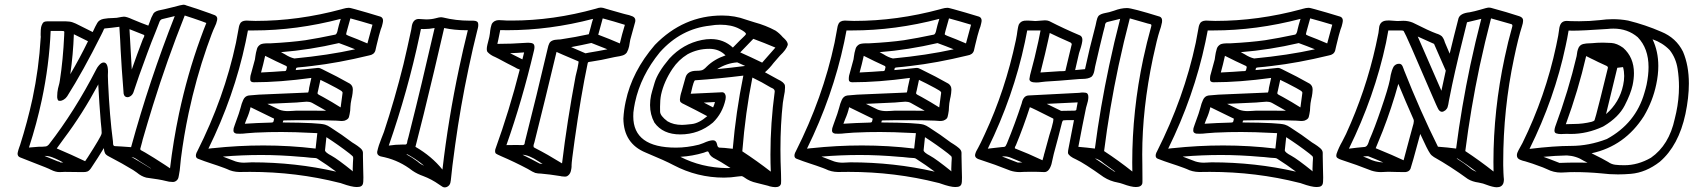

<svg xmlns="http://www.w3.org/2000/svg" viewBox="-20 -771 7198 816"><path d="M236.8 -80.6 225.6 -85.4H227.1Q236.8 -82 236.8 -80.6ZM702.6 -55.7Q716.3 -171.4 740.7 -287.6Q776.9 -456.5 831.5 -606.4Q845.7 -646 856.9 -673.3L837.4 -680.7Q801.8 -693.4 765.1 -705.1Q689.5 -515.1 629.9 -323.2Q607.4 -250.5 586.4 -177.7Q585.4 -172.4 584 -167.5Q578.1 -147.5 576.7 -140.6Q576.2 -139.2 576.2 -138.2Q576.2 -133.3 581.5 -131.3Q585 -130.4 634.3 -100.1Q695.8 -61 702.6 -55.7ZM619.1 -55.7 622.1 -55.2 583.5 -79.6Q578.1 -82.5 571.8 -86.9Q551.3 -102.5 538.6 -104Q572.8 -84.5 606 -64Q607.4 -63.5 609.4 -62Q611.3 -60.5 613.8 -59.1Q616.2 -57.6 618.2 -56.6ZM103 -144 147 -147.5H160.6Q167.5 -147.5 174.6 -148.7Q181.6 -149.9 187.5 -156.7Q297.4 -297.9 389.6 -477.1Q393.6 -485.4 400.9 -493.7Q411.1 -505.4 420.4 -505.4Q439 -505.4 439 -465.8Q439 -459.5 438.5 -452.1V-447.3Q438.5 -437.5 439.5 -417.5Q445.8 -277.8 460 -170.4L460.4 -163.6V-162.1Q460.4 -149.9 468.8 -149.9L496.6 -148.4L537.1 -145.5Q615.2 -430.2 722.7 -702.6Q696.3 -695.8 669.9 -689.9Q660.2 -688 655.8 -672.9Q649.4 -655.3 642.1 -637.7Q623 -591.3 606 -544.9Q565.9 -437 546.9 -377.9Q542 -365.7 531.2 -360.4Q526.4 -357.9 522 -357.9Q508.3 -357.9 505.4 -373L503.9 -394Q497.1 -476.6 492.7 -559.1L490.7 -601.6L487.3 -657.2Q455.6 -652.8 423.8 -649.9Q422.4 -648.9 421.4 -646.5Q418.5 -638.7 410.2 -622.6Q333 -468.3 265.6 -361.8Q259.8 -353 251 -347.7Q242.2 -342.3 235.4 -342.3Q233.9 -342.3 229.5 -343Q225.1 -343.8 223.1 -356.4V-363.3Q223.1 -378.4 226.6 -395L232.4 -417.5L234.4 -428.7Q248 -516.1 252.9 -622.1V-627.4Q253.4 -630.4 253.4 -632.8Q253.4 -635.3 252.7 -637.5Q252 -639.6 237.8 -639.6H195.3Q189 -493.7 157.7 -346.7Q136.2 -245.6 103 -144ZM341.8 -85.9 353 -102.5Q409.2 -189.9 411.6 -202.6Q412.1 -204.1 412.1 -207.5Q412.1 -218.8 408.2 -253.9Q401.9 -330.1 397.9 -406.7V-412.6Q330.1 -286.1 252 -182.6Q236.3 -161.6 221.2 -140.1Q282.2 -114.3 341.8 -85.9ZM248.5 -80.6 232.4 -88.9Q217.3 -96.7 201.9 -102.5Q186.5 -108.4 171.4 -108.4H168.9L236.8 -80.6ZM278.8 -455.6Q319.3 -524.4 354 -595.7L293.9 -625.5Q291 -541 278.8 -455.6ZM540 -475.6Q562.5 -540.5 587.4 -605Q592.3 -613.3 593.3 -618.2V-619.1Q593.3 -621.6 591.8 -622.6Q578.6 -627.4 530.3 -647ZM877.4 -712.4 877.9 -711.9Q880.4 -710.9 883.3 -710Q888.7 -708 893.6 -706.1Q903.3 -701.2 903.3 -691.4Q903.3 -688.5 902.8 -685.5Q899.9 -670.9 891.6 -654.5Q883.3 -638.2 859.4 -570.3Q813 -437 781.7 -290.5Q761.2 -193.8 749 -97.7Q747.1 -84 746.1 -69.3Q744.6 -46.9 740.2 -25.4L738.3 -16.1Q736.3 -8.3 729.5 -2.9Q722.7 2.4 714.8 2.4Q698.7 2.4 682.6 -2.4Q660.6 -8.3 601.6 -16.1Q580.6 -21.5 561.5 -37.6Q553.2 -43.9 545.9 -48.3Q502 -75.2 442.9 -106Q430.2 -112.3 426.3 -119.9Q422.4 -127.4 421.4 -141.6Q396.5 -100.6 369.6 -60.5Q360.4 -45.4 351.1 -42Q344.2 -39.6 334 -39.6H327.6Q291.5 -40.5 255.4 -40.5Q250 -40.5 244.1 -40Q238.3 -39.6 232.4 -39.6Q216.3 -39.6 196.8 -49.3Q185.5 -55.7 120.1 -80.6L64.5 -102.5Q54.7 -106.9 54.7 -118.2Q54.7 -121.1 55.7 -124.5Q58.1 -134.8 62 -145.5L65.4 -154.8Q96.7 -253.4 118.2 -352.1Q145.5 -481 152.8 -608.9Q153.3 -611.3 153.3 -614.3Q153.3 -617.2 152.8 -620.6V-627.9Q152.8 -646 154.8 -655.8Q156.7 -664.1 161.4 -672.1Q166 -680.2 180.2 -680.2H260.7Q276.9 -680.2 288.8 -676Q300.8 -671.9 316.4 -663.6Q344.7 -648.9 374 -634.8Q385.7 -660.6 393.8 -674.1Q401.9 -687.5 420.9 -690.9Q439.9 -694.3 458.5 -694.3L476.1 -695.3Q501 -700.2 506.8 -700.2Q518.1 -700.2 542.5 -689Q583 -671.9 610.4 -662.1Q613.3 -668.9 616.2 -677.2Q622.6 -697.3 632.3 -713.9Q640.1 -724.6 663.1 -728.5Q670.4 -729.5 713.4 -740.2Q753.4 -751 759.3 -751Q766.6 -751 772.9 -747.6L817.4 -733.4Q847.7 -723.1 877.4 -712.4Z M1305.2 -334.5Q1295.9 -338.9 1283.7 -338.9Q1270.5 -338.4 1257.3 -336.9L1240.7 -335.4Q1178.7 -333 1116.2 -329.6Q1142.1 -317.4 1167.5 -304.7Q1183.6 -298.8 1203.6 -298.8Q1212.4 -298.8 1222.2 -299.6Q1231.9 -300.3 1240.7 -300.8H1282.7Q1324.7 -300.8 1366.2 -300.3Q1336.4 -317.4 1306.2 -334V-333.5ZM1480 -42.5Q1479 -43.9 1479 -53.2Q1479 -63 1480 -80.1L1481 -96.2V-99.1Q1481 -101.6 1480.5 -104.2Q1480 -106.9 1465.3 -118.7Q1418 -155.3 1367.2 -188L1361.3 -132.3Q1361.3 -123.5 1389.2 -108.9Q1414.6 -95.2 1480 -42.5ZM1408.7 -41.5Q1370.1 -70.3 1328.6 -96.7Q1323.7 -100.1 1309.1 -100.1Q1304.2 -100.1 1300.8 -100.6Q1266.1 -104.5 1258.3 -104.5Q1170.9 -112.3 1089.8 -112.3Q1009.3 -112.3 927.2 -105.5Q954.1 -95.7 981 -85Q998 -79.6 1017.1 -79.6Q1024.9 -79.6 1033.2 -80.3Q1041.5 -81.1 1050.3 -81.1Q1235.4 -81.1 1408.7 -41.5ZM865.7 -139.2 886.7 -141.6 883.8 -141.1Q992.7 -152.8 1099.1 -152.8Q1211.4 -152.8 1321.3 -139.6Q1324.7 -173.8 1328.6 -205.1L1306.2 -206.1Q1232.4 -210 1177.2 -210L1123.5 -209.5Q1051.8 -207.5 1028.3 -204.6Q1013.2 -202.6 999 -202.6Q991.7 -202.6 984.9 -203.1Q972.2 -205.6 972.2 -215.8V-217.3L973.1 -226.1Q975.1 -233.4 978 -240.7Q999 -297.4 1002.7 -313.7Q1006.3 -330.1 1013.7 -346.4Q1021 -362.8 1037.1 -365.2Q1079.6 -369.6 1121.6 -370.6Q1144.5 -371.1 1271.5 -377Q1280.8 -377.9 1289.6 -377.9Q1290.5 -377.9 1293 -390.1Q1293.9 -394.5 1293.9 -397.9L1303.2 -439.9Q1168.9 -421.4 1058.6 -421.4Q1043.5 -421.4 1043.5 -433.1V-437Q1043.5 -443.8 1044.9 -450.7L1046.9 -457.5Q1055.2 -487.8 1063.5 -518.6Q1064.5 -524.4 1065.4 -532.2Q1066.4 -540 1067.9 -546.9Q1069.3 -554.2 1072.5 -564.5Q1075.7 -574.7 1086.9 -582Q1095.7 -586.9 1119.1 -586.9H1130.4Q1215.8 -591.3 1277.8 -600.1Q1334 -608.9 1405.3 -624Q1411.1 -626 1414.6 -640.1L1415 -643.1Q1419.4 -663.1 1428.2 -690.9Q1240.2 -641.6 1057.6 -641.6H1033.7Q1029.3 -617.2 1023.9 -592.3Q975.1 -361.8 865.7 -139.2ZM1199.2 -489.3Q1152.8 -510.3 1106.9 -533.7Q1099.1 -498 1089.4 -462.9Q1146.5 -465.8 1184.6 -468.8H1189.5Q1192.4 -468.8 1194.1 -469.7Q1195.8 -470.7 1197.3 -475.6L1200.2 -488.8Q1199.7 -486.8 1199.2 -486.3H1198.2Q1197.8 -486.8 1198 -487.5Q1198.2 -488.3 1198.2 -488.8ZM1231 -522.5Q1374.5 -536.1 1489.3 -561.5Q1455.6 -575.2 1420.4 -587.9Q1296.9 -559.1 1174.3 -549.3Q1182.6 -545.4 1191.4 -540Q1210.9 -527.3 1231 -522.5ZM1541.5 -586.4Q1550.8 -621.6 1563 -666Q1516.1 -680.2 1469.2 -692.9Q1461.4 -667 1454.6 -640.6L1452.1 -630.9Q1451.7 -628.9 1451.2 -626V-625.5Q1451.2 -623 1461.9 -618.7Q1497.1 -605.5 1541.5 -586.4ZM1145 -266.6Q1095.2 -291.5 1044.9 -315.4Q1039.6 -290.5 1027.8 -264.2L1020.5 -245.1Q1069.8 -248.5 1130.9 -250Q1138.7 -250 1140.6 -252Q1142.6 -253.9 1143.1 -257.8L1144.5 -264.2V-265.6ZM1427.7 -314.5Q1430.7 -340.3 1434.6 -366.2Q1436 -373 1436 -377Q1435.5 -382.3 1425.8 -387.7Q1417.5 -392.1 1409.7 -397Q1369.6 -418.5 1341.8 -431.6L1331.5 -384.3L1330.1 -379.4Q1329.6 -377 1329.6 -373.5Q1329.6 -370.1 1353.5 -358.4Q1391.6 -337.4 1427.7 -314.5ZM1496.1 23.9Q1475.1 23.9 1434.1 9.3Q1426.3 6.3 1422.4 5.9Q1239.7 -40.5 1042.5 -40.5L997.1 -40Q968.3 -40.5 944.3 -52.7L933.1 -57.1Q905.3 -67.4 877.2 -76.4Q849.1 -85.4 821.8 -96.2Q812.5 -99.6 812.5 -109.4Q812.5 -111.8 813 -114.7Q814.5 -121.6 818.4 -127.9Q933.1 -355.5 982.9 -589.4Q989.7 -623.5 995.6 -657.7Q996.6 -662.6 999.5 -668.9Q1004.9 -682.6 1026.4 -683.6Q1034.2 -683.6 1041.3 -682.9Q1048.3 -682.1 1065.9 -682.1Q1248 -682.1 1432.1 -731.9L1437 -733.4Q1452.1 -737.8 1461.9 -737.8Q1467.3 -737.8 1473.9 -735.8Q1480.5 -733.9 1488.8 -731.9Q1535.2 -719.2 1597.2 -700.2Q1607.9 -695.8 1607.9 -683.1Q1607.9 -680.7 1607.4 -678.2L1606 -670.9Q1603.5 -658.2 1598.1 -645.5Q1591.8 -626.5 1580.1 -577.1L1575.2 -555.7Q1569.8 -538.6 1547.9 -535.2Q1417 -503.4 1306.2 -490.7Q1275.9 -486.8 1246.6 -484.4Q1239.3 -483.4 1238.8 -481.7Q1238.3 -480 1236.8 -473.1Q1283.7 -477.1 1330.6 -482.4H1332.5Q1339.8 -482.4 1351.1 -476.1Q1354 -474.1 1356.9 -473.1Q1410.6 -447.3 1466.8 -415.5Q1479.5 -406.7 1479.5 -391.1V-388.7Q1479 -374.5 1476.1 -359.9L1474.1 -351.6Q1469.7 -330.6 1469.2 -316.9Q1469.2 -301.3 1465.8 -285.6Q1465.3 -283.7 1463.1 -273.9Q1460.9 -264.2 1444.8 -258.3Q1438 -256.8 1430.7 -256.8Q1424.8 -256.8 1419.2 -257.6Q1413.6 -258.3 1408.7 -258.3Q1357.4 -260.3 1299.3 -260.3Q1223.1 -260.3 1191.4 -259.3Q1184.1 -259.3 1183.6 -258.1Q1183.1 -256.8 1181.6 -250.5Q1335.4 -249.5 1361.8 -241.2Q1372.6 -237.8 1384.8 -229.5Q1434.1 -198.2 1477.1 -165.5Q1481.9 -162.1 1488.8 -158.2Q1500.5 -150.9 1511.2 -141.8Q1522 -132.8 1522.5 -122.1V-106.4Q1522.5 -82.5 1523.4 -59.1Q1524.4 -33.2 1524.4 -16.6Q1524.4 -5.9 1523.9 1Q1523.4 5.9 1522.9 8.3Q1520.5 20.5 1507.8 22.9Q1502.4 23.9 1496.1 23.9Z M1632.3 -152.3Q1661.6 -156.7 1689.9 -156.7H1702.1Q1708.5 -156.7 1710 -163.6L1711.4 -172.4L1715.8 -188Q1720.7 -208 1725.6 -227.5Q1769 -398.9 1827.1 -651.9Q1803.7 -647.5 1781.2 -647.5L1769 -647.9L1763.2 -620.1Q1713.4 -385.3 1632.3 -152.3ZM1860.4 -50.3Q1885.3 -265.6 1931.2 -481.4Q1948.2 -562 1968.3 -642.6H1959.5Q1912.1 -642.6 1867.7 -651.9Q1825.7 -468.8 1780.8 -286.1Q1758.8 -197.3 1753.4 -177.7L1745.6 -147Q1814.9 -106.9 1860.4 -50.3ZM1712.4 -114.7 1706.5 -115.2Q1731.4 -102.1 1753.9 -85Q1767.1 -72.8 1782.2 -66.9Q1755.4 -89.8 1724.1 -107.9L1719.7 -110.4Q1717.3 -111.3 1715.8 -112.8L1713.9 -113.8ZM1870.1 25.4Q1865.2 25.4 1860.8 22.9L1846.2 13.2Q1814.5 -9.3 1778.3 -22.9Q1753.9 -31.2 1732.4 -45.9Q1679.2 -87.4 1615.2 -102.5L1608.4 -104Q1583 -107.4 1583 -123V-126Q1588.9 -153.3 1600.6 -181.6Q1606.4 -196.3 1611.8 -210.4Q1657.2 -347.2 1694.8 -498Q1710.9 -565.9 1728 -646Q1729 -653.8 1730.5 -662.1Q1736.3 -689.5 1758.8 -690.4Q1767.1 -690.4 1774.2 -689.5Q1781.2 -688.5 1791.5 -688.5Q1813.5 -688.5 1831.5 -693.4Q1847.2 -697.8 1854.5 -697.8Q1858.9 -697.8 1862.3 -696.8Q1917.5 -683.1 1977.1 -683.1H1992.2Q2011.2 -682.6 2012.2 -670.4Q2012.7 -668 2012.7 -665Q2012.7 -658.2 2010.7 -650.4L2007.8 -639.2Q1990.2 -569.8 1971.7 -481.9Q1937 -318.4 1914.6 -155.8Q1900.4 -53.7 1896 -4.9L1894 6.3Q1892.6 11.7 1888.7 16.6Q1880.4 25.4 1870.1 25.4Z M2200.2 -518.6 2207.5 -548.3Q2177.7 -545.9 2147.9 -544.9Q2173.8 -531.2 2200.2 -518.6ZM2614.3 -586.4Q2623.5 -626 2635.7 -665.5Q2588.9 -680.2 2541.5 -692.9L2536.1 -672.9Q2528.8 -647.9 2522.5 -623.5Q2569.3 -606 2614.3 -586.4ZM2468.3 -544.4 2483.4 -547.4Q2522.5 -553.7 2561.5 -561.5L2493.2 -588.4Q2450.2 -578.6 2407.2 -570.8Q2438 -558.1 2468.3 -544.4ZM2368.7 -76.7Q2390.1 -254.4 2426.3 -447.3L2434.1 -479.5Q2436.5 -491.2 2438 -500.5Q2439 -504.9 2439 -507.3Q2439 -509.8 2438 -510.3Q2404.8 -524.9 2371.6 -538.6L2345.2 -550.3Q2295.9 -343.8 2251.5 -167Q2248.5 -159.2 2247.6 -154.3V-150.9Q2247.6 -149.4 2247.8 -147Q2248 -144.5 2255.4 -141.1Q2306.2 -115.2 2366.2 -78.1ZM2286.1 -74.2 2269 -85Q2228 -112.3 2200.7 -113.3Q2237.8 -95.2 2273.9 -75.7ZM2200.2 -154.3Q2208 -154.3 2209.5 -160.2L2210.9 -168.5Q2261.2 -366.7 2307.6 -564.9Q2310.1 -577.6 2314 -585.4Q2320.8 -602.1 2352.1 -603Q2357.4 -603 2361.8 -603.5Q2427.2 -613.3 2482.4 -625.5Q2487.3 -641.1 2491.2 -657.7Q2495.1 -674.3 2500.5 -690.9Q2316.4 -642.6 2136.2 -642.6L2106 -643.1L2098.1 -604L2093.8 -584.5Q2153.8 -584.5 2213.9 -588.9L2225.1 -589.4Q2239.7 -589.4 2246.1 -585Q2251.5 -581.1 2251.5 -570.8Q2251.5 -564.9 2249.5 -556.6L2249 -554.7Q2199.2 -343.8 2132.3 -154.3Q2153.3 -154.8 2174.8 -154.8ZM2382.8 -20.5H2378.9Q2373 -20.5 2366.7 -21.5L2362.8 -22.5Q2314 -30.3 2279.3 -33.2Q2266.1 -33.2 2254.9 -36.1Q2245.6 -39.1 2222.7 -53.2Q2166.5 -83 2109.4 -107.4Q2091.8 -115.2 2087.9 -118.2Q2084 -121.6 2084 -128.9Q2084 -132.3 2085 -136.2Q2145 -302.2 2189 -475.6Q2177.7 -478.5 2167.5 -485.4Q2136.2 -501 2098.6 -521.5Q2092.3 -524.9 2085 -528.3Q2064 -536.6 2051.3 -550.8Q2048.8 -555.2 2048.8 -562.5Q2048.8 -569.8 2051.3 -580.6Q2053.2 -589.4 2055.7 -598.1Q2058.1 -606.9 2059.6 -613.8Q2061 -619.6 2062 -628.4Q2063 -640.6 2065.4 -652.8Q2066.4 -656.2 2068.8 -665.5Q2071.3 -674.8 2083 -681.6Q2090.8 -685.5 2100.1 -685.5Q2109.9 -685.5 2119.1 -684.6Q2126.5 -683.6 2154.8 -683.6Q2330.6 -683.6 2511.7 -733.9Q2525.4 -738.8 2533.7 -738.8Q2541.5 -738.8 2555.2 -733.9L2570.3 -729.5Q2598.6 -721.7 2627 -713.4Q2631.3 -711.9 2638.2 -710.4Q2654.3 -707.5 2668.9 -701.2Q2680.2 -695.8 2680.2 -684.6Q2680.2 -681.6 2679.7 -678.7Q2668.9 -640.6 2658.7 -602.5L2655.8 -586.4L2653.8 -574.2Q2650.9 -560.1 2644 -547.9Q2637.2 -538.6 2625.5 -535.2Q2613.8 -531.7 2602.5 -530.3L2591.3 -528.3Q2530.3 -514.2 2493.7 -509.3Q2481.9 -507.8 2480.2 -506.8Q2478.5 -505.9 2477.5 -501.5Q2448.7 -364.7 2421.9 -173.3Q2409.2 -82.5 2409.2 -69.3Q2409.2 -68.8 2409.2 -63.2Q2409.2 -57.6 2406.7 -46.4Q2404.3 -34.7 2397.2 -27.6Q2390.1 -20.5 2382.8 -20.5Z M3219.2 -504.9Q3247.6 -536.6 3275.4 -568.8Q3229 -588.4 3181.6 -606Q3153.8 -576.7 3126 -548.3Q3173.3 -527.3 3219.2 -504.9ZM2878.9 -240.2Q2889.2 -240.2 2919.9 -243.7Q2950.7 -247.1 2985.8 -277.3Q2937.5 -303.2 2887.2 -328.1Q2878.9 -331.5 2874 -335.9Q2869.6 -339.4 2869.6 -346.2Q2869.6 -347.2 2869.9 -351.3Q2870.1 -355.5 2871.6 -363.3Q2873.5 -373 2877 -383.3Q2880.4 -393.6 2893.6 -442.4Q2901.9 -470.2 2940.4 -470.2Q2952.1 -470.2 2959.5 -471.7Q2969.7 -472.7 2983.9 -488.3Q3015.6 -519.5 3063.5 -535.6Q3036.6 -563.5 2994.6 -563.5Q2944.8 -563.5 2902.3 -540.5Q2863.3 -516.6 2837.9 -478.5Q2801.8 -424.3 2789.6 -368.7Q2785.2 -346.7 2785.2 -317.4Q2785.2 -314.5 2785.4 -296.6Q2785.6 -278.8 2816.9 -255.4Q2842.3 -240.2 2878.9 -240.2ZM3010.7 -314.5Q3015.6 -325.7 3018.6 -337.4L2971.2 -335ZM3027.8 -477.1Q3086.9 -482.9 3147 -490.7L3113.3 -505.9Q3068.8 -502.9 3027.8 -477.1ZM3094.2 -138.7Q3107.4 -293.5 3139.2 -449.7Q3034.2 -436.5 2934.1 -429.7Q2928.2 -428.7 2918 -381.8Q2916.5 -375.5 2915.5 -372.6Q3043.9 -378.9 3049.3 -378.9Q3055.7 -378.9 3060.5 -373Q3064.5 -367.2 3064.5 -358.9Q3064.5 -354 3063.5 -348.6Q3050.8 -289.6 3009.8 -250Q2950.2 -199.7 2871.1 -199.7Q2796.9 -199.7 2761.2 -250Q2742.7 -284.2 2742.7 -324.7Q2742.7 -344.7 2747.1 -366.2Q2749 -375.5 2762 -419.2Q2774.9 -462.9 2824.7 -522Q2882.8 -585 2962.9 -601.1Q2982.4 -605 3001 -605Q3055.7 -605 3094.7 -568.8Q3134.3 -609.4 3136.2 -610.4Q3148.9 -622.1 3150.4 -626V-626.5Q3150.4 -634.3 3121.6 -648.9Q3088.9 -666 3041 -666Q3020 -666 2998 -662.1Q2874 -648.9 2784.7 -549.3Q2703.1 -449.7 2678.7 -335.4Q2674.3 -314.5 2671.9 -293Q2671.4 -284.2 2671.4 -276.4Q2671.4 -143.6 2853 -143.6Q2900.4 -143.6 2950.7 -156.2Q2958 -158.2 2968.8 -162.6Q2995.1 -174.8 3010.3 -174.8Q3023.4 -174.8 3027.3 -158.7Q3029.3 -144.5 3037.1 -143.6Q3053.2 -143.6 3094.2 -138.7ZM3068.8 -56.6 3084.5 -57.1Q3035.6 -88.4 3022 -94.7Q2998 -106 2993.2 -121.1Q2990.7 -127.4 2987.3 -127.4Q2983.9 -127.4 2971.2 -122.1Q2922.4 -107.4 2871.6 -104.5Q2960.4 -58.6 3068.8 -56.6ZM3255.9 -41.5Q3254.4 -78.1 3254.4 -114.7Q3254.4 -247.6 3272.5 -381.3V-382.8Q3272.5 -391.6 3261.7 -396.5L3256.3 -398.9Q3218.3 -421.9 3177.7 -441.4Q3147.9 -293 3134.8 -127.9Q3197.3 -86.9 3255.9 -41.5ZM3274.9 24.4Q3271.5 24.4 3263.7 23.4Q3249 21 3244.6 18.6Q3220.7 12.2 3195.8 6.3Q3166 0 3143.1 -17.1Q3136.7 -22 3131.8 -22.5Q3126.5 -22.5 3116.7 -21Q3085.4 -16.1 3057.1 -16.1Q2943.4 -16.1 2842.3 -69.3Q2807.6 -87.9 2724.1 -122.6Q2630.4 -161.1 2629.4 -267.1Q2631.3 -303.7 2639.2 -339.8Q2666 -467.3 2763.2 -580.1Q2884.8 -705.1 3049.3 -705.1Q3103 -705.1 3150.4 -687.5Q3168 -681.6 3186 -676.3Q3234.9 -663.1 3276.4 -640.6Q3293.5 -628.9 3306.6 -613.3L3312.5 -607.9Q3328.1 -593.3 3328.1 -582Q3328.1 -580.6 3327.6 -579.1Q3321.8 -560.1 3294.9 -534.7Q3278.3 -516.1 3267.6 -503.4Q3250.5 -480.5 3231 -463.9L3286.1 -433.6Q3313 -421.4 3315.9 -407.7Q3316.4 -403.8 3316.4 -399.4Q3316.4 -381.8 3311.5 -360.8Q3308.6 -345.7 3307.1 -334Q3296.9 -241.7 3296.9 -136.7Q3296.9 -86.4 3299.3 -32.7Q3299.8 -13.7 3299.8 -2.9Q3299.8 7.3 3299.3 9.3Q3295.9 24.4 3274.9 24.4Z M3849.1 -334.5Q3839.8 -338.9 3827.6 -338.9Q3814.5 -338.4 3801.3 -336.9L3784.7 -335.4Q3722.7 -333 3660.2 -329.6Q3686 -317.4 3711.4 -304.7Q3727.5 -298.8 3747.6 -298.8Q3756.3 -298.8 3766.1 -299.6Q3775.9 -300.3 3784.7 -300.8H3826.7Q3868.7 -300.8 3910.2 -300.3Q3880.4 -317.4 3850.1 -334V-333.5ZM4023.9 -42.5Q4022.9 -43.9 4022.9 -53.2Q4022.9 -63 4023.9 -80.1L4024.9 -96.2V-99.1Q4024.9 -101.6 4024.4 -104.2Q4023.9 -106.9 4009.3 -118.7Q3961.9 -155.3 3911.1 -188L3905.3 -132.3Q3905.3 -123.5 3933.1 -108.9Q3958.5 -95.2 4023.9 -42.5ZM3952.6 -41.5Q3914.1 -70.3 3872.6 -96.7Q3867.7 -100.1 3853 -100.1Q3848.1 -100.1 3844.7 -100.6Q3810.1 -104.5 3802.2 -104.5Q3714.8 -112.3 3633.8 -112.3Q3553.2 -112.3 3471.2 -105.5Q3498 -95.7 3524.9 -85Q3542 -79.6 3561 -79.6Q3568.8 -79.6 3577.1 -80.3Q3585.4 -81.1 3594.2 -81.1Q3779.3 -81.1 3952.6 -41.5ZM3409.7 -139.2 3430.7 -141.6 3427.7 -141.1Q3536.6 -152.8 3643.1 -152.8Q3755.4 -152.8 3865.2 -139.6Q3868.7 -173.8 3872.6 -205.1L3850.1 -206.1Q3776.4 -210 3721.2 -210L3667.5 -209.5Q3595.7 -207.5 3572.3 -204.6Q3557.1 -202.6 3543 -202.6Q3535.6 -202.6 3528.8 -203.1Q3516.1 -205.6 3516.1 -215.8V-217.3L3517.1 -226.1Q3519 -233.4 3522 -240.7Q3543 -297.4 3546.6 -313.7Q3550.3 -330.1 3557.6 -346.4Q3564.9 -362.8 3581.1 -365.2Q3623.5 -369.6 3665.5 -370.6Q3688.5 -371.1 3815.4 -377Q3824.7 -377.9 3833.5 -377.9Q3834.5 -377.9 3836.9 -390.1Q3837.9 -394.5 3837.9 -397.9L3847.2 -439.9Q3712.9 -421.4 3602.5 -421.4Q3587.4 -421.4 3587.4 -433.1V-437Q3587.4 -443.8 3588.9 -450.7L3590.8 -457.5Q3599.1 -487.8 3607.4 -518.6Q3608.4 -524.4 3609.4 -532.2Q3610.4 -540 3611.8 -546.9Q3613.3 -554.2 3616.5 -564.5Q3619.6 -574.7 3630.9 -582Q3639.6 -586.9 3663.1 -586.9H3674.3Q3759.8 -591.3 3821.8 -600.1Q3877.9 -608.9 3949.2 -624Q3955.1 -626 3958.5 -640.1L3959 -643.1Q3963.4 -663.1 3972.2 -690.9Q3784.2 -641.6 3601.6 -641.6H3577.6Q3573.2 -617.2 3567.9 -592.3Q3519 -361.8 3409.7 -139.2ZM3743.2 -489.3Q3696.8 -510.3 3650.9 -533.7Q3643.1 -498 3633.3 -462.9Q3690.4 -465.8 3728.5 -468.8H3733.4Q3736.3 -468.8 3738 -469.7Q3739.7 -470.7 3741.2 -475.6L3744.1 -488.8Q3743.7 -486.8 3743.2 -486.3H3742.2Q3741.7 -486.8 3741.9 -487.5Q3742.2 -488.3 3742.2 -488.8ZM3774.9 -522.5Q3918.5 -536.1 4033.2 -561.5Q3999.5 -575.2 3964.4 -587.9Q3840.8 -559.1 3718.3 -549.3Q3726.6 -545.4 3735.4 -540Q3754.9 -527.3 3774.9 -522.5ZM4085.4 -586.4Q4094.7 -621.6 4106.9 -666Q4060.1 -680.2 4013.2 -692.9Q4005.4 -667 3998.5 -640.6L3996.1 -630.9Q3995.6 -628.9 3995.1 -626V-625.5Q3995.1 -623 4005.9 -618.7Q4041 -605.5 4085.4 -586.4ZM3689 -266.6Q3639.2 -291.5 3588.9 -315.4Q3583.5 -290.5 3571.8 -264.2L3564.5 -245.1Q3613.8 -248.5 3674.8 -250Q3682.6 -250 3684.6 -252Q3686.5 -253.9 3687 -257.8L3688.5 -264.2V-265.6ZM3971.7 -314.5Q3974.6 -340.3 3978.5 -366.2Q3980 -373 3980 -377Q3979.5 -382.3 3969.7 -387.7Q3961.4 -392.1 3953.6 -397Q3913.6 -418.5 3885.7 -431.6L3875.5 -384.3L3874 -379.4Q3873.5 -377 3873.5 -373.5Q3873.5 -370.1 3897.5 -358.4Q3935.5 -337.4 3971.7 -314.5ZM4040 23.9Q4019 23.9 3978 9.3Q3970.2 6.3 3966.3 5.9Q3783.7 -40.5 3586.4 -40.5L3541 -40Q3512.2 -40.5 3488.3 -52.7L3477.1 -57.1Q3449.2 -67.4 3421.1 -76.4Q3393.1 -85.4 3365.7 -96.2Q3356.4 -99.6 3356.4 -109.4Q3356.4 -111.8 3356.9 -114.7Q3358.4 -121.6 3362.3 -127.9Q3477.1 -355.5 3526.9 -589.4Q3533.7 -623.5 3539.6 -657.7Q3540.5 -662.6 3543.5 -668.9Q3548.8 -682.6 3570.3 -683.6Q3578.1 -683.6 3585.2 -682.9Q3592.3 -682.1 3609.9 -682.1Q3792 -682.1 3976.1 -731.9L3981 -733.4Q3996.1 -737.8 4005.9 -737.8Q4011.2 -737.8 4017.8 -735.8Q4024.4 -733.9 4032.7 -731.9Q4079.1 -719.2 4141.1 -700.2Q4151.9 -695.8 4151.9 -683.1Q4151.9 -680.7 4151.4 -678.2L4149.9 -670.9Q4147.5 -658.2 4142.1 -645.5Q4135.7 -626.5 4124 -577.1L4119.1 -555.7Q4113.8 -538.6 4091.8 -535.2Q3960.9 -503.4 3850.1 -490.7Q3819.8 -486.8 3790.5 -484.4Q3783.2 -483.4 3782.7 -481.7Q3782.2 -480 3780.8 -473.1Q3827.6 -477.1 3874.5 -482.4H3876.5Q3883.8 -482.4 3895 -476.1Q3897.9 -474.1 3900.9 -473.1Q3954.6 -447.3 4010.7 -415.5Q4023.4 -406.7 4023.4 -391.1V-388.7Q4022.9 -374.5 4020 -359.9L4018.1 -351.6Q4013.7 -330.6 4013.2 -316.9Q4013.2 -301.3 4009.8 -285.6Q4009.3 -283.7 4007.1 -273.9Q4004.9 -264.2 3988.8 -258.3Q3981.9 -256.8 3974.6 -256.8Q3968.8 -256.8 3963.1 -257.6Q3957.5 -258.3 3952.6 -258.3Q3901.4 -260.3 3843.3 -260.3Q3767.1 -260.3 3735.4 -259.3Q3728 -259.3 3727.5 -258.1Q3727.1 -256.8 3725.6 -250.5Q3879.4 -249.5 3905.8 -241.2Q3916.5 -237.8 3928.7 -229.5Q3978 -198.2 4021 -165.5Q4025.9 -162.1 4032.7 -158.2Q4044.4 -150.9 4055.2 -141.8Q4065.9 -132.8 4066.4 -122.1V-106.4Q4066.4 -82.5 4067.4 -59.1Q4068.4 -33.2 4068.4 -16.6Q4068.4 -5.9 4067.9 1Q4067.4 5.9 4066.9 8.3Q4064.5 20.5 4051.8 22.9Q4046.4 23.9 4040 23.9Z M4713.4 -43 4700.2 -52.7 4709 -46.9Q4713.4 -43.5 4713.4 -43ZM4416.5 -110.8 4417.5 -114.3 4416 -109.9 4418 -117.7 4418.5 -118.7 4439.9 -196.8Q4450.7 -229.5 4455.6 -252.9Q4457 -259.8 4457 -263.2Q4457 -266.1 4456.1 -267.1Q4363.3 -314 4356.9 -315.4Q4329.6 -231 4297.4 -153.3Q4293.9 -147.9 4293.5 -145Q4293 -143.6 4293 -142.6Q4293 -140.6 4293.9 -140.1Q4349.6 -118.7 4410.6 -89.8ZM4792.5 -42Q4792 -61 4792 -80.1Q4792 -301.3 4838.9 -521.5Q4853.5 -589.8 4872.6 -658.2L4873 -660.6Q4873.5 -661.6 4873.5 -663.1Q4873.5 -668 4867.2 -668.9Q4860.8 -669.9 4843.3 -675.3Q4786.1 -691.9 4781.7 -692.9Q4755.4 -592.8 4733.9 -492.2Q4695.3 -310.5 4672.4 -128.9Q4734.9 -87.9 4792.5 -42ZM4720.7 -41Q4699.2 -57.1 4671.9 -76.2Q4651.9 -93.8 4633.3 -98.1Q4673.8 -71.3 4713.4 -43ZM4178.2 -139.2Q4208 -143.1 4238.8 -146Q4244.6 -146 4249.5 -147.2Q4254.4 -148.4 4259.3 -161.1Q4294.4 -246.6 4322.3 -332Q4328.6 -362.8 4349.6 -365.2Q4391.1 -367.7 4567.4 -376.5Q4575.2 -377.9 4582.5 -377.9L4593.3 -377Q4605.5 -376 4605.5 -358.4Q4605.5 -351.1 4603.5 -341.3Q4602.1 -334.5 4599.6 -326.9Q4597.2 -319.3 4595.7 -313Q4580.6 -240.7 4563 -147Q4598.6 -144 4633.3 -139.6Q4656.2 -315.4 4693.8 -491.7Q4714.8 -591.3 4740.7 -690.9L4687 -677.7Q4678.2 -675.8 4676.3 -665.5L4675.8 -660.6Q4672.4 -646.5 4668.5 -632.8Q4655.8 -582 4634.3 -488.3L4630.9 -469.7Q4627.4 -453.1 4619.6 -445.3Q4606.9 -435.5 4578.6 -435.5Q4572.8 -435.5 4566.9 -435.1Q4466.8 -426.3 4423.8 -424.3Q4415.5 -423.8 4406.7 -422.4Q4394.5 -420.4 4383.8 -420.4Q4355 -420.4 4355 -435.1Q4355.5 -440.4 4357.9 -452.1Q4378.4 -526.9 4393.1 -595.7L4402.3 -641.6H4345.7L4335.9 -592.3Q4287.1 -361.8 4178.2 -139.2ZM4489.7 -299.8 4546.4 -300.8Q4553.7 -300.8 4554.7 -305.7Q4555.2 -307.6 4555.2 -309.8Q4555.2 -312 4560.1 -335.9L4428.7 -329.6ZM4305.7 -80.1Q4314.9 -80.6 4324.7 -80.6Q4301.3 -90.8 4277.3 -100.1Q4263.2 -106.4 4247.1 -106.4L4238.3 -106ZM4401.9 -462.9 4483.4 -468.3Q4504.9 -468.3 4507.8 -469.7L4521 -524.9Q4533.2 -576.2 4533.7 -577.9Q4534.2 -579.6 4534.7 -581.1V-582.5Q4534.7 -587.4 4529.8 -590.3Q4476.1 -613.8 4441.4 -630.9L4435.1 -601.6Q4424.3 -551.3 4401.9 -462.9ZM4807.6 23.9Q4787.6 23.9 4752 10.7Q4739.3 6.3 4731 4.9Q4697.8 -1 4670.4 -18.6Q4586.9 -78.1 4553.7 -93.3Q4522.9 -106.9 4519 -120.1V-123Q4519 -129.9 4520.5 -136.7L4544.4 -260.3H4512.2Q4503.4 -260.3 4499.8 -259.5Q4496.1 -258.8 4494.1 -252.4Q4477.1 -184.6 4458.5 -116.7Q4451.7 -85.4 4448.7 -73.2Q4438.5 -39.6 4418.5 -39.6Q4391.6 -41 4364.3 -41Q4343.3 -41 4332 -40.5Q4323.2 -39.6 4314.9 -39.6Q4293 -39.6 4273.9 -45.9Q4208 -72.3 4145.5 -92.3Q4124 -97.7 4124 -111.3Q4124 -113.3 4124.5 -115.2Q4127 -126.5 4137.7 -144Q4146 -158.7 4165.5 -201.2Q4252.4 -387.7 4297.4 -600.1Q4302.7 -626.5 4303.7 -637.7L4306.2 -652.3Q4307.6 -660.2 4310.1 -667Q4317.9 -681.2 4334.5 -683.1L4348.6 -683.6Q4357.9 -683.6 4366.5 -682.6Q4375 -681.6 4380.4 -681.6Q4416 -684.6 4420.9 -684.6Q4432.1 -684.6 4439.5 -681.2Q4503.4 -648.4 4570.8 -620.1Q4580.1 -614.7 4580.1 -601.6Q4580.1 -598.6 4579.6 -595.2L4577.6 -584.5Q4576.7 -578.1 4565.9 -544.9Q4557.6 -508.8 4549.3 -473.1L4591.3 -477.1Q4608.9 -560.1 4636.2 -663.1L4640.1 -681.2Q4642.6 -694.8 4648.9 -703.6Q4657.2 -711.9 4677.7 -715.8Q4691.9 -717.8 4714.8 -725.6Q4744.1 -736.8 4770 -736.8Q4791 -736.8 4909.2 -700.2Q4918.9 -695.8 4918.9 -683.6Q4918.9 -680.2 4918.5 -676.3Q4914.1 -654.3 4908.7 -640.6Q4897.5 -606.9 4879.9 -524.4Q4834.5 -309.1 4834.5 -114.7Q4834.5 -92.3 4835 -70.3Q4835.4 -34.7 4835.4 -15.1V0.5Q4835 5.9 4835 7.8Q4831.5 23.9 4807.6 23.9Z M5384.3 -334.5Q5375 -338.9 5362.8 -338.9Q5349.6 -338.4 5336.4 -336.9L5319.8 -335.4Q5257.8 -333 5195.3 -329.6Q5221.2 -317.4 5246.6 -304.7Q5262.7 -298.8 5282.7 -298.8Q5291.5 -298.8 5301.3 -299.6Q5311 -300.3 5319.8 -300.8H5361.8Q5403.8 -300.8 5445.3 -300.3Q5415.5 -317.4 5385.3 -334V-333.5ZM5559.1 -42.5Q5558.1 -43.9 5558.1 -53.2Q5558.1 -63 5559.1 -80.1L5560.1 -96.2V-99.1Q5560.1 -101.6 5559.6 -104.2Q5559.1 -106.9 5544.4 -118.7Q5497.1 -155.3 5446.3 -188L5440.4 -132.3Q5440.4 -123.5 5468.3 -108.9Q5493.7 -95.2 5559.1 -42.5ZM5487.8 -41.5Q5449.2 -70.3 5407.7 -96.7Q5402.8 -100.1 5388.2 -100.1Q5383.3 -100.1 5379.9 -100.6Q5345.2 -104.5 5337.4 -104.5Q5250 -112.3 5168.9 -112.3Q5088.4 -112.3 5006.3 -105.5Q5033.2 -95.7 5060.1 -85Q5077.1 -79.6 5096.2 -79.6Q5104 -79.6 5112.3 -80.3Q5120.6 -81.1 5129.4 -81.1Q5314.5 -81.1 5487.8 -41.5ZM4944.8 -139.2 4965.8 -141.6 4962.9 -141.1Q5071.8 -152.8 5178.2 -152.8Q5290.5 -152.8 5400.4 -139.6Q5403.8 -173.8 5407.7 -205.1L5385.3 -206.1Q5311.5 -210 5256.3 -210L5202.6 -209.5Q5130.9 -207.5 5107.4 -204.6Q5092.3 -202.6 5078.1 -202.6Q5070.8 -202.6 5064 -203.1Q5051.3 -205.6 5051.3 -215.8V-217.3L5052.2 -226.1Q5054.2 -233.4 5057.1 -240.7Q5078.1 -297.4 5081.8 -313.7Q5085.4 -330.1 5092.8 -346.4Q5100.1 -362.8 5116.2 -365.2Q5158.7 -369.6 5200.7 -370.6Q5223.6 -371.1 5350.6 -377Q5359.9 -377.9 5368.7 -377.9Q5369.6 -377.9 5372.1 -390.1Q5373 -394.5 5373 -397.9L5382.3 -439.9Q5248 -421.4 5137.7 -421.4Q5122.6 -421.4 5122.6 -433.1V-437Q5122.6 -443.8 5124 -450.7L5126 -457.5Q5134.3 -487.8 5142.6 -518.6Q5143.6 -524.4 5144.5 -532.2Q5145.5 -540 5147 -546.9Q5148.4 -554.2 5151.6 -564.5Q5154.8 -574.7 5166 -582Q5174.8 -586.9 5198.2 -586.9H5209.5Q5294.9 -591.3 5356.9 -600.1Q5413.1 -608.9 5484.4 -624Q5490.2 -626 5493.7 -640.1L5494.1 -643.1Q5498.5 -663.1 5507.3 -690.9Q5319.3 -641.6 5136.7 -641.6H5112.8Q5108.4 -617.2 5103 -592.3Q5054.2 -361.8 4944.8 -139.2ZM5278.3 -489.3Q5231.9 -510.3 5186 -533.7Q5178.2 -498 5168.5 -462.9Q5225.6 -465.8 5263.7 -468.8H5268.6Q5271.5 -468.8 5273.2 -469.7Q5274.9 -470.7 5276.4 -475.6L5279.3 -488.8Q5278.8 -486.8 5278.3 -486.3H5277.3Q5276.9 -486.8 5277.1 -487.5Q5277.3 -488.3 5277.3 -488.8ZM5310.1 -522.5Q5453.6 -536.1 5568.4 -561.5Q5534.7 -575.2 5499.5 -587.9Q5376 -559.1 5253.4 -549.3Q5261.7 -545.4 5270.5 -540Q5290 -527.3 5310.1 -522.5ZM5620.6 -586.4Q5629.9 -621.6 5642.1 -666Q5595.2 -680.2 5548.3 -692.9Q5540.5 -667 5533.7 -640.6L5531.2 -630.9Q5530.8 -628.9 5530.3 -626V-625.5Q5530.3 -623 5541 -618.7Q5576.2 -605.5 5620.6 -586.4ZM5224.1 -266.6Q5174.3 -291.5 5124 -315.4Q5118.7 -290.5 5106.9 -264.2L5099.6 -245.1Q5148.9 -248.5 5210 -250Q5217.8 -250 5219.7 -252Q5221.7 -253.9 5222.2 -257.8L5223.6 -264.2V-265.6ZM5506.8 -314.5Q5509.8 -340.3 5513.7 -366.2Q5515.1 -373 5515.1 -377Q5514.6 -382.3 5504.9 -387.7Q5496.6 -392.1 5488.8 -397Q5448.7 -418.5 5420.9 -431.6L5410.6 -384.3L5409.2 -379.4Q5408.7 -377 5408.7 -373.5Q5408.7 -370.1 5432.6 -358.4Q5470.7 -337.4 5506.8 -314.5ZM5575.2 23.9Q5554.2 23.9 5513.2 9.3Q5505.4 6.3 5501.5 5.9Q5318.8 -40.5 5121.6 -40.5L5076.2 -40Q5047.4 -40.5 5023.4 -52.7L5012.2 -57.1Q4984.4 -67.4 4956.3 -76.4Q4928.2 -85.4 4900.9 -96.2Q4891.6 -99.6 4891.6 -109.4Q4891.6 -111.8 4892.1 -114.7Q4893.6 -121.6 4897.5 -127.9Q5012.2 -355.5 5062 -589.4Q5068.8 -623.5 5074.7 -657.7Q5075.7 -662.6 5078.6 -668.9Q5084 -682.6 5105.5 -683.6Q5113.3 -683.6 5120.4 -682.9Q5127.4 -682.1 5145 -682.1Q5327.1 -682.1 5511.2 -731.9L5516.1 -733.4Q5531.2 -737.8 5541 -737.8Q5546.4 -737.8 5553 -735.8Q5559.6 -733.9 5567.9 -731.9Q5614.3 -719.2 5676.3 -700.2Q5687 -695.8 5687 -683.1Q5687 -680.7 5686.5 -678.2L5685.1 -670.9Q5682.6 -658.2 5677.2 -645.5Q5670.9 -626.5 5659.2 -577.1L5654.3 -555.7Q5648.9 -538.6 5627 -535.2Q5496.1 -503.4 5385.3 -490.7Q5355 -486.8 5325.7 -484.4Q5318.4 -483.4 5317.9 -481.7Q5317.4 -480 5315.9 -473.1Q5362.8 -477.1 5409.7 -482.4H5411.6Q5418.9 -482.4 5430.2 -476.1Q5433.1 -474.1 5436 -473.1Q5489.7 -447.3 5545.9 -415.5Q5558.6 -406.7 5558.6 -391.1V-388.7Q5558.1 -374.5 5555.2 -359.9L5553.2 -351.6Q5548.8 -330.6 5548.3 -316.9Q5548.3 -301.3 5544.9 -285.6Q5544.4 -283.7 5542.2 -273.9Q5540 -264.2 5523.9 -258.3Q5517.1 -256.8 5509.8 -256.8Q5503.9 -256.8 5498.3 -257.6Q5492.7 -258.3 5487.8 -258.3Q5436.5 -260.3 5378.4 -260.3Q5302.2 -260.3 5270.5 -259.3Q5263.2 -259.3 5262.7 -258.1Q5262.2 -256.8 5260.7 -250.5Q5414.6 -249.5 5440.9 -241.2Q5451.7 -237.8 5463.9 -229.5Q5513.2 -198.2 5556.2 -165.5Q5561 -162.1 5567.9 -158.2Q5579.6 -150.9 5590.3 -141.8Q5601.1 -132.8 5601.6 -122.1V-106.4Q5601.6 -82.5 5602.5 -59.1Q5603.5 -33.2 5603.5 -16.6Q5603.5 -5.9 5603 1Q5602.5 5.9 5602.1 8.3Q5599.6 20.5 5586.9 22.9Q5581.5 23.9 5575.2 23.9Z M6327.6 -42Q6327.1 -62.5 6327.1 -83Q6327.1 -303.7 6375 -527.3Q6388.7 -592.8 6407.2 -658.2Q6407.7 -660.2 6407.7 -661.6Q6407.7 -668 6401.4 -668.9L6316.9 -692.9Q6290.5 -591.8 6268.6 -490.2Q6230.5 -309.6 6207.5 -128.9Q6269.5 -87.9 6327.6 -42ZM6255.4 -41Q6216.3 -70.3 6174.8 -97.2L6170.4 -97.7Q6208.5 -73.2 6222.2 -61.5Q6237.3 -46.9 6255.4 -41ZM5945.3 -89.8Q5958 -136.2 5970 -181.9Q5981.9 -227.5 5984.4 -234.9L5987.3 -245.1Q5988.8 -251.5 5988.8 -255.9Q5988.8 -260.7 5987.3 -264.2Q5954.1 -338.9 5922.9 -414.6Q5895 -313.5 5856.4 -213.9L5826.7 -141.1Q5901.9 -110.4 5945.3 -89.8ZM5858.9 -80.6Q5826.7 -94.7 5793.9 -107.4L5793 -106.9H5790.5L5793.5 -107.4L5772.9 -106L5793.9 -97.7Q5824.2 -82 5858.9 -80.6ZM6106 -385.3 6124.5 -470.7 6074.7 -584.5Q6040 -599.6 6005.4 -615.7Q6030.3 -560.1 6106 -385.3ZM5712.9 -139.2Q5746.6 -143.6 5780.3 -146.5Q5791 -147.9 5796.9 -167L5799.3 -174.8Q5822.3 -227.1 5849.6 -307.6Q5879.4 -394 5887.2 -432.6L5890.6 -452.6Q5894.5 -471.7 5902.8 -487.8Q5911.6 -500 5925.8 -500Q5935.5 -500 5939.9 -491.2L5940.4 -490.7L5946.8 -474.6L5946.3 -475.1Q6016.6 -297.4 6091.3 -147.5Q6132.8 -144.5 6168.5 -139.6Q6191.4 -316.9 6229 -494.6Q6250 -592.8 6275.4 -690.9Q6245.1 -683.1 6214.8 -676.3Q6175.3 -521.5 6151.4 -409.7Q6138.7 -348.6 6137.7 -341.8Q6136.7 -335 6135.3 -327.6Q6134.3 -324.2 6132.6 -316.9Q6130.9 -309.6 6123.5 -302.7Q6114.7 -295.9 6108.4 -295.9Q6100.6 -295.9 6094.2 -304.7Q6089.4 -311.5 6061 -377.9Q5955.6 -624.5 5945.8 -638.7Q5943.4 -641.6 5935.1 -641.6H5880.4Q5876 -615.7 5870.6 -589.4Q5821.8 -360.8 5712.9 -139.2ZM6341.3 24.9Q6325.7 24.9 6295.9 13.7Q6285.2 8.8 6264.2 4.9Q6237.8 1.5 6218.3 -10.3Q6144.5 -64 6074.2 -103.5Q6063 -110.4 6057.6 -119.1Q6046.9 -133.8 6016.1 -201.7Q5978.5 -62.5 5974.6 -53.7Q5968.8 -41 5952.6 -39.6L5918.9 -40Q5899.9 -41 5880.4 -41Q5872.6 -41 5864.7 -40.3Q5856.9 -39.6 5849.1 -39.6Q5828.1 -39.6 5808.6 -45.9Q5745.6 -70.8 5680.7 -91.8Q5670.9 -94.7 5664.1 -99.6Q5659.2 -103 5659.2 -109.9Q5659.2 -113.3 5660.2 -116.7Q5669.4 -143.6 5684.6 -169.9Q5693.4 -186 5700.7 -201.7Q5784.7 -385.3 5827.1 -577.1L5838.4 -630.9Q5840.3 -650.4 5841.8 -657.7Q5847.2 -682.1 5873 -683.6L5883.3 -684.1Q5889.6 -684.1 5918.9 -681.6Q5925.8 -681.6 5932.1 -682.1Q5938.5 -682.6 5944.3 -682.6Q5965.3 -682.6 5984.4 -674.8Q6054.7 -639.2 6085 -628.4Q6098.6 -624.5 6107.9 -616.7Q6116.7 -606.4 6120.6 -591.3Q6127 -574.7 6141.1 -543Q6159.2 -618.2 6178.7 -693.4Q6186 -714.8 6226.1 -718.8Q6248 -723.1 6270 -729.5Q6300.3 -738.8 6307.6 -738.8Q6315.4 -738.8 6324.7 -735.4Q6379.9 -720.7 6437 -702.1Q6452.6 -696.8 6453.1 -685.1Q6453.1 -678.7 6451.7 -671.4Q6450.7 -665.5 6448.2 -658.7Q6432.6 -609.9 6414.6 -523.9Q6368.7 -307.6 6368.7 -82.5V-68.4Q6369.6 -28.8 6370.6 -19.5Q6371.6 -14.2 6371.6 -8.8Q6371.6 -1 6369.6 6.8Q6363.3 24.9 6341.3 24.9Z M6805.7 -286.1Q6862.8 -335.4 6878.4 -409.2Q6882.8 -429.2 6882.8 -448.2Q6882.8 -467.8 6877.9 -485.8L6853.5 -482.9Q6830.1 -384.3 6805.7 -286.1ZM6634.8 -243.2 6669.9 -244.1Q6707 -244.1 6744.6 -253.4Q6754.4 -256.3 6756.6 -259.5Q6758.8 -262.7 6781.7 -353.5Q6812 -478.5 6813.5 -482.4V-483.9Q6813.5 -488.3 6807.9 -491Q6802.2 -493.7 6772.5 -507.3Q6767.1 -510.3 6754.9 -516.1Q6750 -518.1 6742.4 -522Q6734.9 -525.9 6721.2 -532.7Q6687.5 -386.7 6634.8 -243.2ZM6614.7 -201.2Q6603 -201.2 6594.2 -204.1Q6586.4 -206.5 6586.4 -216.3Q6586.4 -219.7 6587.4 -224.1L6589.4 -231.9Q6646.5 -386.7 6680.7 -532.7L6683.6 -551.8Q6685.5 -561 6689.5 -569.3Q6696.3 -581.1 6709 -584Q6721.7 -586.9 6734.4 -586.9Q6740.2 -586.9 6745.1 -587.4Q6768.6 -589.8 6792.5 -589.8Q6804.7 -589.8 6828.4 -588.4Q6852.1 -586.9 6878.4 -567.9Q6924.3 -527.3 6924.3 -460Q6924.3 -436 6918.5 -408.7Q6910.6 -372.6 6885 -322.8Q6859.4 -272.9 6796.9 -235.4L6792.5 -232.9Q6725.1 -201.7 6656.2 -201.7L6638.7 -202.1Q6629.9 -202.1 6624.8 -201.7Q6619.6 -201.2 6614.7 -201.2ZM6480.5 -138.2Q6586.4 -150.9 6656.7 -150.9Q6732.9 -150.9 6809.1 -180.2Q6932.1 -247.1 6968.8 -376.5Q6974.1 -393.6 6978 -411.1Q6986.3 -451.7 6986.3 -485.8Q6986.3 -565.4 6940.4 -612.8Q6897.5 -649.4 6836.9 -649.4Q6824.7 -649.4 6811.5 -647.9Q6705.6 -640.6 6664.6 -640.6L6646.5 -641.1Q6641.1 -607.9 6633.8 -575.2Q6586.9 -353 6480.5 -138.2ZM6607.9 -78.6Q6645.5 -80.1 6682.6 -80.1L6727.1 -79.6Q6719.2 -83 6711.4 -87.4Q6679.2 -108.4 6639.2 -110.4Q6589.8 -109.4 6539.6 -104.5Q6562 -96.7 6607.9 -78.6ZM6883.3 -68.8Q6941.4 -68.8 6996.6 -100.6Q7073.7 -154.3 7097.7 -266.1L7104 -293Q7115.7 -348.6 7115.7 -402.8Q7115.7 -440.9 7109.9 -478Q7103 -523.9 7076.2 -558.1Q7045.9 -589.4 7003.4 -604Q7027.8 -552.7 7027.8 -490.7Q7027.8 -453.1 7019 -412.1Q7004.4 -341.8 6966.8 -277.8Q6885.3 -149.9 6744.1 -119.6Q6794.9 -94.7 6814.9 -82.5Q6828.6 -72.8 6844.7 -70.8Q6860.8 -68.8 6883.3 -68.8ZM6856.4 -29.8Q6820.3 -29.8 6785.2 -34.2Q6728.5 -39.6 6670.9 -39.6Q6649.4 -39.6 6637.5 -38.6Q6625.5 -37.6 6614.3 -37.6Q6583 -37.6 6555.2 -51.8Q6545.4 -56.2 6537.1 -59.6Q6486.8 -78.6 6461.9 -85.4Q6451.7 -87.4 6442.4 -91.3Q6426.8 -96.7 6426.8 -110.4Q6426.8 -113.3 6427.2 -116.7Q6429.2 -126.5 6450.7 -163.6Q6548.3 -362.3 6593.8 -576.7Q6605 -629.4 6605.5 -640.1Q6606 -646.5 6607.4 -653.3Q6610.8 -669.4 6618.7 -675.8Q6626.5 -682.1 6638.7 -682.1Q6649.9 -682.1 6656.7 -681.2L6691.4 -680.7Q6735.8 -680.7 6779.3 -685.5Q6807.6 -689.5 6834.5 -689.5Q6867.7 -689.5 6899.4 -683.6Q6972.7 -665.5 7040 -636.2Q7103.5 -610.4 7132.8 -551.3Q7157.7 -492.7 7157.7 -416Q7157.7 -356.4 7143.1 -286.6Q7114.3 -152.3 7034.2 -83.5Q6975.1 -37.6 6911.1 -32.2Q6883.3 -29.8 6856.4 -29.8Z"/></svg>

Font: Third Street
Style: Regular
Weight: 400
Designer: GGBotNet
Foundry: GGBotNet
Version: 0.90